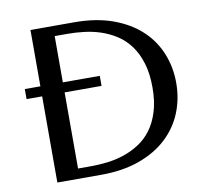

<svg xmlns="http://www.w3.org/2000/svg" viewBox="-80 -813 958 900"><g transform="rotate(-10 399.0 -363.0)"><path d="M751.5 -363.8Q751.5 -287.6 724.4 -221.4Q697.3 -155.3 644 -106Q590.8 -56.6 512 -28.3Q433.1 0 329.6 0H121.6V-410.2H47.4V-458H121.6V-726.1H329.6Q433.1 -726.1 512 -697.8Q590.8 -669.4 644 -620.4Q697.3 -571.3 724.4 -505.1Q751.5 -439 751.5 -363.8ZM638.2 -361.8Q638.2 -428.2 623 -477.5Q607.9 -526.9 582 -562Q556.2 -597.2 521.5 -619.9Q486.8 -642.6 448.2 -655.5Q409.7 -668.5 368.9 -673.3Q328.1 -678.2 289.6 -678.2H228.5V-458H404.3V-410.2H228.5V-47.9H289.6Q328.1 -47.9 368.9 -52.7Q409.7 -57.6 448.2 -70.6Q486.8 -83.5 521.5 -106Q556.2 -128.4 582 -163.3Q607.9 -198.2 623 -247.1Q638.2 -295.9 638.2 -361.8Z"/></g></svg>

Font: Federov2
Style: Regular
Weight: 400
Designer: Olexa M. Volochay | Cyreal.org
Foundry: Olexa M. Volochay | Cyreal.org
Version: Version 1.000